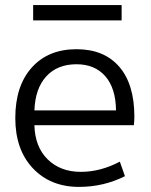

<svg xmlns="http://www.w3.org/2000/svg" viewBox="-20 -723 592 753"><path d="M110 -643V-703H457V-643ZM115 -232Q117 -147 167 -98Q217 -49 297 -49Q374 -49 450 -89L470 -32Q386 10 290 10Q178 10 109 -63Q40 -136 40 -260Q40 -386 104.5 -458Q169 -530 280 -530Q388 -530 447.5 -461.5Q507 -393 507 -265Q507 -252 505 -232ZM115 -290H435Q434 -377 393 -424Q352 -471 280 -471Q205 -471 161.5 -423.5Q118 -376 115 -290Z"/></svg>

Font: Mplus 1p
Style: Regular
Weight: 400
Version: Version 1.061